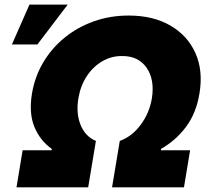

<svg xmlns="http://www.w3.org/2000/svg" viewBox="-20 -804 881 824"><path d="M50.8 0 77.1 -159.2H202.1V-165Q151.4 -201.2 127.4 -260Q103.5 -318.8 117.2 -402.3Q129.4 -475.6 166 -536.9Q202.6 -598.1 258.1 -643.1Q313.5 -688 383.3 -712.6Q453.1 -737.3 532.2 -737.3Q637.2 -737.3 711.2 -694.3Q785.2 -651.4 818.8 -575.9Q852.5 -500.5 835.9 -402.3Q822.3 -318.8 778.6 -260Q734.9 -201.2 670.9 -165V-159.2H795.9L769.5 0H460.9L494.1 -199.2Q546.4 -218.3 583.7 -268.3Q621.1 -318.4 631.8 -381.8Q644.5 -461.9 609.4 -512.9Q574.2 -564 503.9 -563.5Q458 -564 418.5 -540.8Q378.9 -517.6 352.1 -476.6Q325.2 -435.5 316.4 -381.8Q305.7 -318.4 325.7 -268.3Q345.7 -218.3 391.6 -199.2L358.4 0ZM31.2 -613.3 106.4 -784.2H270.5L140.6 -613.3Z"/></svg>

Font: Inter Tight Black
Style: Italic
Weight: 900
Italic angle: -9.39999°
Designer: Rasmus Andersson
Foundry: rsms
Version: Version 3.004; ttfautohint (v1.8.4.7-5d5b)